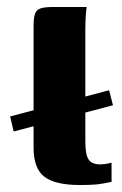

<svg xmlns="http://www.w3.org/2000/svg" viewBox="-20 -525 349 549"><path d="M292 -267 303 -224 19 -149 9 -192ZM208 4Q138 4 107 -19.5Q76 -43 76 -103V-451Q76 -473 80 -485Q84 -497 96 -501Q108 -505 131 -505H228Q227 -502 225.5 -483Q224 -464 224 -441V-120Q224 -84 233 -69.5Q242 -55 267 -55Q276 -55 286.5 -57Q297 -59 299 -60V-5Q292 -4 273 0Q254 4 208 4Z"/></svg>

Font: r_Genos
Style: Bold
Weight: 700
Designer: Robert E. Leuschke
Foundry: Robert E. Leuschke
Version: Version 2.000;June 29, 2024;FontCreator 14.0.0.2814 32-bit